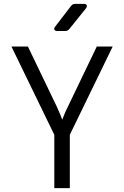

<svg xmlns="http://www.w3.org/2000/svg" viewBox="-20 -970 640 990"><path d="M260 0V-275L39 -730H124L272 -422Q283 -398 290.5 -380Q298 -362 301 -353Q304 -361 311.5 -379.5Q319 -398 331 -422L479 -730H561L340 -275V0ZM275 -810Q265 -810 261 -816Q257 -822 264 -832L346 -939Q354 -950 367 -950H413Q424 -950 427 -943.5Q430 -937 424 -928L338 -821Q330 -810 316 -810Z"/></svg>

Font: Pitagon Sans Mono Light
Style: Regular
Weight: 300
Monospace: yes
Designer: Travis Tran
Foundry: Pitagon
Version: Version 1.001; ttfautohint (v1.8.4.7-5d5b);gftools[0.9.26]